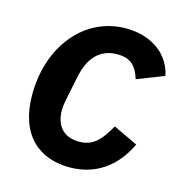

<svg xmlns="http://www.w3.org/2000/svg" viewBox="-87 -613 666 704"><g transform="rotate(15 246.0 -261.0)"><path d="M237 12C334 12 408 -38 453 -132L360 -176C328 -119 300 -88 248 -88C186 -88 157 -127 157 -183C157 -196 159 -212 162 -226L180 -313C195 -392 236 -434 301 -434C355 -434 375 -407 389 -363L491 -403C476 -481 405 -534 308 -534C150 -534 37 -395 37 -210C37 -58 122 12 237 12Z"/></g></svg>

Font: Braiins Sans SemiBold
Style: Italic
Weight: 600
Italic angle: -11.31°
Designer: Mike Abbink, Paul van der Laan, Pieter van Rosmalen, Jiri Chlebus, Lubos Buracinsky
Foundry: Bold Monday, Sudetype
Version: Version 1.000;hotconv 1.0.109;makeotfexe 2.5.65596